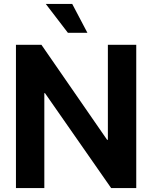

<svg xmlns="http://www.w3.org/2000/svg" viewBox="-20 -955 773 975"><path d="M671.9 -727.5V0H544.4L208.5 -481.9H205.1V0H61V-727.5H190.4L523.9 -245.1H527.8V-727.5ZM324.7 -788.6 212.4 -935.1H346.7L423.8 -788.6Z"/></svg>

Font: Inter Cardless Tabular Bold
Style: Bold
Weight: 700
Designer: Rasmus Andersson
Foundry: rsms
Version: Version 4.000;git-4fc901f